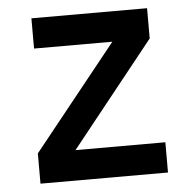

<svg xmlns="http://www.w3.org/2000/svg" viewBox="-45 -600 636 645"><g transform="rotate(-5 273.0 -278.0)"><path d="M496 -102V0H66V-102L348 -454H84V-556H474V-454L193 -102Z"/></g></svg>

Font: Biryani SemiBold
Style: Regular
Weight: 600
Designer: Dan Reynolds and Mathieu Réguer
Foundry: Dan Reynolds and Mathieu Réguer
Version: Version 1.004; ttfautohint (v1.1) -l 5 -r 5 -G 72 -x 0 -D la